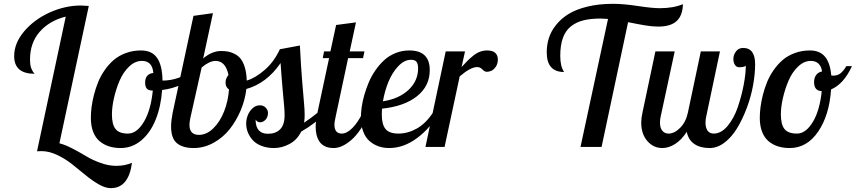

<svg xmlns="http://www.w3.org/2000/svg" viewBox="-20 -769 4479 1005"><path d="M444.8 -737.8 291 -19Q320.3 -11.7 359.9 8.8Q399.4 29.3 431.4 48.8Q463.4 68.4 506.1 83.7Q548.8 99.1 587.9 99.1Q634.3 99.1 670.9 83Q653.3 215.8 560.1 215.8Q531.2 215.8 496.6 195.8Q461.9 175.8 427.7 147.5Q393.6 119.1 357.4 90.6Q321.3 62 279.1 42Q236.8 22 196.8 22Q181.6 22 173.8 22.9L324.2 -682.1Q238.3 -660.6 187.7 -602.5Q137.2 -544.4 137.2 -459Q137.2 -427.7 143.6 -411.4Q149.9 -395 161.1 -382.8Q54.2 -382.8 54.2 -475.1Q54.2 -543.5 106.9 -605.5Q159.7 -667.5 240.5 -703.9Q321.3 -740.2 403.8 -740.2Q412.1 -740.2 444.8 -737.8Z M717.8 -504.9Q775.9 -504.9 802.7 -465.3Q829.6 -425.8 830.6 -347.2Q919.9 -347.2 994.6 -407.2L1003.9 -379.9Q976.1 -347.7 929.4 -326.2Q882.8 -304.7 828.6 -297.9Q822.3 -210.9 794.7 -142.6Q767.1 -74.2 719.5 -34.2Q671.9 5.9 611.8 5.9Q578.1 5.9 550.5 -2.9Q522.9 -11.7 501.2 -30Q479.5 -48.3 467.5 -79.3Q455.6 -110.4 455.6 -151.9Q455.6 -178.2 459.2 -207.8Q462.9 -237.3 471.7 -272Q480.5 -306.6 493.7 -339.1Q506.8 -371.6 528.1 -402.1Q549.3 -432.6 575.4 -455.1Q601.6 -477.5 638.4 -491.2Q675.3 -504.9 717.8 -504.9ZM649.9 -69.8Q696.3 -69.8 732.9 -130.9Q769.5 -191.9 779.8 -294.9Q756.8 -294.9 748.3 -305.4Q739.7 -315.9 739.7 -335.9Q739.7 -382.3 782.7 -387.2Q779.3 -420.9 764.2 -435.5Q749 -450.2 722.7 -450.2Q687 -450.2 656 -420.7Q625 -391.1 606.2 -347.2Q587.4 -303.2 576.7 -256.1Q565.9 -209 565.9 -169.9Q565.9 -117.2 585 -93.5Q604 -69.8 649.9 -69.8Z M1268.6 -122.1Q1268.6 -142.1 1276.1 -163.3Q1283.7 -184.6 1300.8 -201.2Q1317.9 -217.8 1339.8 -217.8Q1359.9 -217.8 1371.3 -204.8Q1382.8 -191.9 1382.8 -179.2Q1382.8 -156.2 1370.1 -142.6Q1357.4 -128.9 1341.8 -128.9Q1326.2 -128.9 1317.9 -143.1Q1317.9 -68.8 1382.8 -68.8Q1423.3 -68.8 1446.5 -92.3Q1469.7 -115.7 1469.7 -166Q1469.7 -186.5 1467.5 -211.4Q1465.3 -236.3 1459.7 -297.6Q1454.1 -358.9 1448.7 -439Q1376 -333 1269.5 -303.2Q1263.2 -247.6 1240.5 -192.9Q1217.8 -138.2 1182.9 -93.8Q1147.9 -49.3 1098.1 -21.7Q1048.3 5.9 993.7 5.9Q936.5 5.9 906 -19.5Q875.5 -44.9 875.5 -106.9Q875.5 -136.7 883.8 -179.2L992.7 -686L1094.7 -700.2L1043.5 -462.9Q1088.9 -502 1137.7 -502Q1158.2 -502 1175 -498.8Q1191.9 -495.6 1210.2 -485.8Q1228.5 -476.1 1241 -459.7Q1253.4 -443.4 1262 -414.6Q1270.5 -385.7 1271.5 -347.2Q1317.4 -360.8 1366.5 -403.8Q1415.5 -446.8 1444.8 -511.2L1549.8 -530.8Q1555.2 -421.9 1561.8 -342.3Q1568.4 -262.7 1571.5 -228Q1574.7 -193.4 1574.7 -167Q1574.7 -145.5 1571.8 -127Q1612.8 -154.3 1642.6 -179.2H1684.6Q1634.8 -125 1556.6 -80.1Q1535.2 -36.6 1495.4 -15.4Q1455.6 5.9 1414.6 5.9Q1377.9 5.9 1348.9 -5.4Q1319.8 -16.6 1303 -35.4Q1286.1 -54.2 1277.3 -76.2Q1268.6 -98.1 1268.6 -122.1ZM1160.6 -336.9Q1160.6 -357.9 1175.8 -377Q1168.9 -412.1 1151.9 -431.2Q1134.8 -450.2 1107.9 -450.2Q1076.7 -450.2 1035.6 -416L976.6 -152.8Q971.7 -129.4 971.7 -115.2Q971.7 -63 1021.5 -63Q1061.5 -63 1096.7 -97.4Q1131.8 -131.8 1153.1 -186Q1174.3 -240.2 1178.7 -300.8Q1160.6 -312.5 1160.6 -336.9Z M1669.4 -464.8 1676.3 -500H1709.5L1739.3 -638.2L1843.3 -651.9L1810.5 -500H1887.7L1880.4 -464.8H1802.2L1737.3 -160.2Q1736.8 -157.2 1734.9 -148.2Q1732.9 -139.2 1731.7 -131.6Q1730.5 -124 1730.5 -117.2Q1730.5 -69.8 1768.6 -69.8Q1795.4 -69.8 1824.5 -98.9Q1853.5 -127.9 1878.4 -179.2H1915.5Q1868.2 -78.6 1819.1 -36.4Q1770 5.9 1726.6 5.9Q1699.7 5.9 1680.7 -3.4Q1661.6 -12.7 1651.4 -29.1Q1641.1 -45.4 1636.7 -64.2Q1632.3 -83 1632.3 -106Q1632.3 -131.8 1641.6 -179.2L1702.6 -464.8Z M2229.5 -401.9Q2229.5 -318.4 2162.8 -265.4Q2096.2 -212.4 1979.5 -200.2Q1978.5 -189 1978.5 -168.9Q1978.5 -117.2 1998.3 -93.5Q2018.1 -69.8 2065.4 -69.8Q2115.2 -69.8 2162.1 -96.4Q2209 -123 2246.1 -179.2H2278.3Q2235.8 -101.1 2164.8 -47.6Q2093.8 5.9 2017.1 5.9Q1986.8 5.9 1961.2 -3.2Q1935.5 -12.2 1914.3 -30.5Q1893.1 -48.8 1881.1 -80.6Q1869.1 -112.3 1869.1 -153.8Q1869.1 -179.2 1873.3 -209Q1877.4 -238.8 1887.2 -272.7Q1897 -306.6 1910.9 -339.4Q1924.8 -372.1 1945.8 -402.1Q1966.8 -432.1 1991.7 -454.8Q2016.6 -477.5 2050.5 -491.2Q2084.5 -504.9 2122.6 -504.9Q2229.5 -504.9 2229.5 -401.9ZM2131.3 -456.1Q2096.2 -456.1 2064.7 -422.6Q2033.2 -389.2 2013.4 -341.1Q1993.7 -293 1984.4 -238.8Q2067.9 -251.5 2118.2 -298.3Q2168.5 -345.2 2168.5 -412.1Q2168.5 -432.6 2160.9 -444.3Q2153.3 -456.1 2131.3 -456.1Z M2313 -500H2414.1L2396 -418Q2415.5 -439.5 2426.3 -450.2Q2437 -460.9 2455.3 -476.1Q2473.6 -491.2 2491.9 -498Q2510.3 -504.9 2529.8 -504.9Q2558.6 -504.9 2572.3 -492.2Q2585.9 -479.5 2585.9 -458Q2585.9 -434.6 2574.7 -418.9Q2563.5 -403.3 2551.3 -398.2Q2539.1 -393.1 2527.8 -393.1Q2517.1 -393.1 2505.1 -405.5Q2493.2 -418 2478 -418Q2442.9 -418 2386.2 -369.1L2307.1 0H2207Z M3426.8 -629.9Q3418 -629.9 3408 -630.6Q3397.9 -631.3 3390.1 -631.8Q3382.3 -632.3 3369.9 -634.3Q3357.4 -636.2 3351.1 -637.2Q3344.7 -638.2 3329.8 -640.9Q3314.9 -643.6 3310.3 -644.5Q3305.7 -645.5 3288.3 -648.9Q3271 -652.3 3267.6 -652.8L3128.9 0H3018.6L3162.6 -669.9Q3136.2 -671.9 3124 -671.9Q3071.8 -671.9 3034.2 -662.6Q2996.6 -653.3 2968.5 -631.1Q2940.4 -608.9 2926.5 -570.6Q2912.6 -532.2 2912.6 -476.1Q2912.6 -421.9 2932.6 -392.1Q2841.8 -392.1 2841.8 -495.1Q2841.8 -534.7 2853.3 -570.6Q2864.7 -606.4 2891.4 -639.4Q2918 -672.4 2957 -696.3Q2996.1 -720.2 3055.4 -734.6Q3114.7 -749 3188 -749Q3244.6 -749 3319.3 -737.5Q3394 -726.1 3432.6 -726.1Q3504.4 -726.1 3554.7 -747.1Q3553.2 -687.5 3521.7 -658.7Q3490.2 -629.9 3426.8 -629.9Z M3410.6 -500H3511.7L3438.5 -160.2Q3434.6 -144 3434.6 -127Q3434.6 -99.1 3447 -84.5Q3459.5 -69.8 3479.5 -69.8Q3510.3 -69.8 3540.3 -100.1Q3570.3 -130.4 3580.6 -179.2L3648.4 -500H3748.5L3676.8 -160.2Q3672.9 -144 3672.9 -127Q3672.9 -100.6 3683.6 -85.2Q3694.3 -69.8 3715.8 -69.8Q3755.4 -69.8 3788.8 -110.1Q3822.3 -150.4 3842 -208.7Q3861.8 -267.1 3872.8 -325Q3883.8 -382.8 3883.8 -424.8Q3875 -417 3848.6 -417Q3835 -417 3826.9 -429.4Q3818.8 -441.9 3818.8 -460Q3818.8 -481.9 3832.5 -500Q3846.2 -518.1 3869.6 -518.1Q3932.6 -518.1 3932.6 -433.1Q3932.6 -380.4 3921.4 -320.1Q3910.2 -259.8 3888.4 -202.4Q3866.7 -145 3838.4 -98.1Q3810.1 -51.3 3772.5 -22.7Q3734.9 5.9 3694.8 5.9Q3645 5.9 3614 -15.6Q3583 -37.1 3574.7 -79.1Q3547.4 -36.6 3513.9 -15.4Q3480.5 5.9 3446.8 5.9Q3400.4 5.9 3368.4 -30.8Q3336.4 -67.4 3336.4 -127.9Q3336.4 -149.9 3342.8 -179.2Z M4219.2 -504.9Q4271.5 -504.9 4298.6 -471.9Q4325.7 -439 4331.1 -374Q4334 -373 4341.3 -373Q4355 -373 4366.2 -377.4Q4377.4 -381.8 4386.2 -391.1Q4395 -400.4 4399.2 -406Q4403.3 -411.6 4410.2 -422.9H4439.5Q4396.5 -329.1 4330.1 -300.8Q4321.3 -166.5 4262.7 -80.3Q4204.1 5.9 4113.3 5.9Q4079.6 5.9 4052 -2.9Q4024.4 -11.7 4002.7 -30Q3981 -48.3 3969 -79.3Q3957 -110.4 3957 -151.9Q3957 -178.2 3960.7 -207.8Q3964.4 -237.3 3973.1 -272Q3981.9 -306.6 3995.1 -339.1Q4008.3 -371.6 4029.5 -402.1Q4050.8 -432.6 4076.9 -455.1Q4103 -477.5 4139.9 -491.2Q4176.8 -504.9 4219.2 -504.9ZM4151.4 -69.8Q4197.8 -69.8 4234.4 -130.1Q4271 -190.4 4281.2 -292Q4241.2 -293.5 4241.2 -338.9Q4241.2 -362.8 4252.9 -377.4Q4264.6 -392.1 4283.2 -395Q4273.9 -450.2 4224.1 -450.2Q4188.5 -450.2 4157.5 -420.7Q4126.5 -391.1 4107.7 -347.2Q4088.9 -303.2 4078.1 -256.1Q4067.4 -209 4067.4 -169.9Q4067.4 -117.2 4086.4 -93.5Q4105.5 -69.8 4151.4 -69.8Z"/></svg>

Font: Lobster Two
Style: Italic
Weight: 400
Designer: Pablo Impallari
Foundry: Pablo Impallari. www.impallari.com
Version: Version 1.006